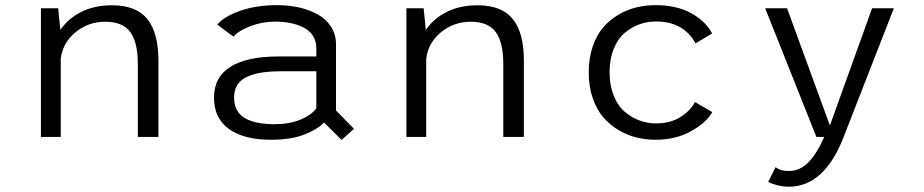

<svg xmlns="http://www.w3.org/2000/svg" viewBox="-20 -532 3590 746"><path d="M139 0V-500H206L214.5 -415.5Q244.5 -460 296 -485.8Q347.5 -511.5 415.5 -511.5Q509 -511.5 552.2 -458.2Q595.5 -405 595.5 -296.5V0H515.5V-284Q515.5 -367.5 486.2 -407.5Q457 -447.5 389 -447.5Q322.5 -447.5 272.8 -406.2Q223 -365 216 -302.5V0Z M1307 11.5 1239 -56Q1212.5 -28.5 1161.2 -8.8Q1110 11 1031.5 11Q928.5 11 870 -30.5Q811.5 -72 811.5 -153Q811.5 -232.5 875.5 -272.5Q939.5 -312.5 1059 -312.5H1209V-345Q1209 -372.5 1195.8 -393Q1182.5 -413.5 1159.2 -425.2Q1136 -437 1108.2 -442.5Q1080.5 -448 1048.5 -448Q998.5 -448 952.5 -430.2Q906.5 -412.5 887 -389.5L824.5 -436.5Q850.5 -468 913 -490Q975.5 -512 1056.5 -512Q1102.5 -512 1143 -502.8Q1183.5 -493.5 1215.8 -475.2Q1248 -457 1266.8 -427.2Q1285.5 -397.5 1285.5 -359.5V-102.5L1355.5 -31.5ZM1047 -49.5Q1104 -49.5 1146.5 -66.8Q1189 -84 1209 -111V-255H1070.5Q980.5 -255 935 -231.2Q889.5 -207.5 889.5 -153Q889.5 -124 901.2 -103.2Q913 -82.5 935 -71Q957 -59.5 984.2 -54.5Q1011.5 -49.5 1047 -49.5Z M1559 0V-500H1626L1634.5 -415.5Q1664.5 -460 1716 -485.8Q1767.5 -511.5 1835.5 -511.5Q1929 -511.5 1972.2 -458.2Q2015.5 -405 2015.5 -296.5V0H1935.5V-284Q1935.5 -367.5 1906.2 -407.5Q1877 -447.5 1809 -447.5Q1742.5 -447.5 1692.8 -406.2Q1643 -365 1636 -302.5V0Z M2747.5 -96.5Q2726 -56.5 2666 -22.8Q2606 11 2527.5 11Q2489.5 11 2453.2 2.2Q2417 -6.5 2383 -26.8Q2349 -47 2323.5 -76.8Q2298 -106.5 2282.8 -151.2Q2267.5 -196 2267.5 -251Q2267.5 -306.5 2283 -351.5Q2298.5 -396.5 2323.8 -425.8Q2349 -455 2383.2 -475Q2417.5 -495 2453.5 -503.5Q2489.5 -512 2527.5 -512Q2608.5 -512 2665 -481Q2721.5 -450 2747 -402L2682.5 -363.5Q2636 -448.5 2528.5 -448.5Q2495 -448.5 2464.2 -437.5Q2433.5 -426.5 2407 -404Q2380.5 -381.5 2364.5 -342Q2348.5 -302.5 2348.5 -251Q2348.5 -200 2364.5 -160.5Q2380.5 -121 2407 -98.2Q2433.5 -75.5 2464.5 -64Q2495.5 -52.5 2528.5 -52.5Q2584.5 -52.5 2623.8 -77.2Q2663 -102 2680 -135.5Z M3038 -500 3204.5 -44.5 3368.5 -500H3453L3258 0Q3183 193.5 3044.5 193.5Q3020.5 193.5 2995.8 186.5Q2971 179.5 2965 174L2993.5 117.5Q3012 132.5 3044 132.5Q3087.5 132.5 3120.5 99.2Q3153.5 66 3182.5 0H3152L2953 -500Z"/></svg>

Font: League Mono Light
Style: Regular
Weight: 300
Width: 6
Designer: Tyler Finck
Foundry: The League of Moveable Type / Tyler Finck
Version: Version 2.210